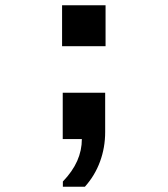

<svg xmlns="http://www.w3.org/2000/svg" viewBox="-20 -531 640 733"><path d="M220 182V162Q257 123.5 274.8 83.2Q292.5 43 292.5 0H219.5V-177H381.5V-27Q381.5 32.5 361.8 86Q342.2 139.4 304 182ZM217 -354.5V-511H383V-354.5Z"/></svg>

Font: Chivo Mono Medium
Style: Regular
Weight: 500
Monospace: yes
Designer: Hector Gatti
Foundry: Omnibus-Type
Version: Version 1.008